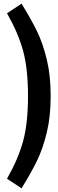

<svg xmlns="http://www.w3.org/2000/svg" viewBox="-20 -871 314 1042"><path d="M255 -350Q255 -239 234 -152Q213 -65 181 1Q149 67 97 151L18 99Q79 -8 105.5 -105.5Q132 -203 132 -350Q132 -497 105.5 -594.5Q79 -692 18 -799L97 -851Q149 -767 181 -701Q213 -635 234 -548Q255 -461 255 -350Z"/></svg>

Font: Fira Sans Compressed Medium
Style: Regular
Weight: 500
Width: 1
Designer: bBox Type GmbH & Carrois Corporate GbR & Edenspiekermann AG
Foundry: bBox Type GmbH & Carrois Corporate GbR & Edenspiekermann AG
Version: Version 4.301